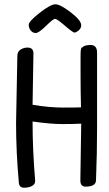

<svg xmlns="http://www.w3.org/2000/svg" viewBox="-20 -872 508 896"><path d="M359 -754Q359 -740 347 -730Q335 -720 327.5 -720Q320 -720 283 -752Q246 -784 237 -784Q228 -784 194.5 -751Q161 -718 147 -718Q133 -718 123.5 -729.5Q114 -741 114 -756.5Q114 -772 165 -812Q216 -852 238.5 -852Q261 -852 310 -814.5Q359 -777 359 -754ZM132 -383Q210 -370 275 -370Q340 -370 358 -371Q356 -447 356 -517Q356 -587 356 -612Q356 -637 358 -643.5Q360 -650 371 -656Q382 -662 403 -662Q433 -662 433 -626V-272Q433 -162 428 -30Q427 -1 379 -1Q355 -1 355 -30L359 -295Q327 -293 271.5 -293Q216 -293 132 -305Q132 -173 144 -29Q145 -13 130 -4.5Q115 4 92.5 4Q70 4 68 -19Q55 -161 55 -299L61 -611Q61 -631 76 -640.5Q91 -650 108 -650Q136 -650 136 -623Z"/></svg>

Font: Patrick Hand SC
Style: Regular
Weight: 400
Designer: Patrick Wagesreiter
Foundry: Patrick Wagesreiter
Version: Version 1.003;PS 001.003;hotconv 1.0.70;makeotf.lib2.5.58329